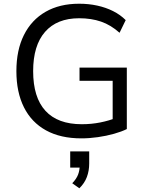

<svg xmlns="http://www.w3.org/2000/svg" viewBox="-20 -734 789 1031"><path d="M417 9Q305 9 227 -34Q149 -77 108.5 -158Q68 -239 68 -352Q68 -465 108.5 -546Q149 -627 224.5 -670.5Q300 -714 405 -714Q456 -714 502 -704Q548 -694 587 -674.5Q626 -655 655 -626L622 -558Q575 -600 522.5 -618Q470 -636 405 -636Q286 -636 222 -563Q158 -490 158 -352Q158 -211 224 -139Q290 -67 419 -67Q471 -67 518.5 -76.5Q566 -86 606 -102L585 -53V-300H407V-371H661V-41Q633 -27 592 -15.5Q551 -4 505.5 2.5Q460 9 417 9ZM406 277 368 250Q391 226 399.5 203Q408 180 408 155L427 166H357V79H459V144Q459 183 446.5 216.5Q434 250 406 277Z"/></svg>

Font: Nunito Sans 10pt
Style: Regular
Weight: 400
Designer: Vernon Adams
Foundry: Vernon Adams
Version: Version 3.101;gftools[0.9.27]